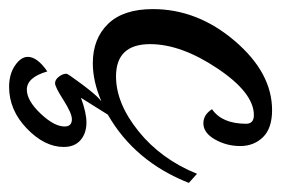

<svg xmlns="http://www.w3.org/2000/svg" viewBox="-124 -260 618 422"><g transform="rotate(90 185.0 -49.0)"><path d="M191 42 197 37Q153 56 113 56Q59 56 26.5 22.5Q-6 -11 -6 -76Q-6 -174 64 -256Q134 -338 216 -338Q256 -338 275.5 -318Q295 -298 295 -268Q295 -238 280.5 -212.5Q266 -187 245 -187Q226 -187 214 -206Q246 -228 246 -281Q246 -298 227 -298Q178 -298 124.5 -218Q71 -138 71 -70Q71 5 142 5Q201 5 262.5 -44.5Q324 -94 356 -173L376 -155Q329 -36 226 23L189 82Q222 70 243 70Q267 70 282 83Q297 96 297 120Q297 162 256.5 201Q216 240 165 240Q137 240 118 227Q99 214 99 199Q99 178 131 156Q144 201 171 201Q195 201 223.5 171Q252 141 252 118Q252 102 236 102Q223 102 194 120.5Q165 139 157 139Q149 139 142.5 130.5Q136 122 136 114Q136 111 158 81.5Q180 52 191 42Z"/></g></svg>

Font: Dancing Script
Style: Bold
Weight: 700
Designer: Pablo Impallari
Foundry: Pablo Impallari. www.impallari.com Igino Marini. www.ikern.com
Version: Version 1.002